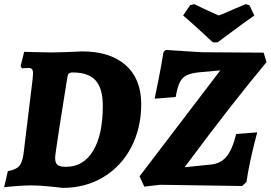

<svg xmlns="http://www.w3.org/2000/svg" viewBox="-23 -898 1311 930"><path d="M130 0Q97 0 53.5 3.5Q10 7 -3 9L15 -69Q54 -76 69.5 -93Q85 -110 91 -153L135 -515Q137 -537 137 -541Q137 -557 132 -563Q127 -569 115 -569Q105 -569 95.5 -568Q86 -567 83 -567L77 -578L94 -647Q109 -647 150 -645.5Q191 -644 228 -644Q256 -644 307.5 -646Q359 -648 376 -649Q510 -649 585.5 -582.5Q661 -516 661 -394Q661 -277 612.5 -184.5Q564 -92 477.5 -40Q391 12 281 12Q265 10 215.5 5Q166 0 130 0ZM303 -522Q286 -419 265 -282.5Q244 -146 244 -134Q244 -109 255.5 -99.5Q267 -90 297 -90Q381 -90 428 -167.5Q475 -245 475 -385Q475 -470 440 -508.5Q405 -547 330 -547Q316 -547 310.5 -542Q305 -537 303 -522ZM753 -3 676 6 653 -44 1044 -557 943 -548Q902 -544 880.5 -533Q859 -522 847.5 -498.5Q836 -475 828 -428L726 -420Q731 -442 745.5 -515.5Q760 -589 769 -646L780 -656L953 -645L1254 -643L1268 -597Q1098 -393 890 -113L871 -88L999 -101Q1047 -106 1075 -140.5Q1103 -175 1121 -249L1223 -257Q1220 -246 1210 -207Q1200 -168 1188.5 -114.5Q1177 -61 1171 -17L1150 3ZM1031 -693H1008Q993 -707 944.5 -751.5Q896 -796 864 -823L898 -873L918 -878Q930 -873 966 -855Q985 -847 1003.5 -838Q1022 -829 1036 -823Q1053 -828 1110 -854Q1161 -876 1167 -878L1185 -873L1209 -823Q1170 -796 1110 -751.5Q1050 -707 1031 -693Z"/></svg>

Font: Alegreya ExtraBold
Style: Italic
Weight: 800
Italic angle: -7°
Designer: Juan Pablo del Peral
Foundry: Huerta Tipografica
Version: Version 2.007; ttfautohint (v1.6)